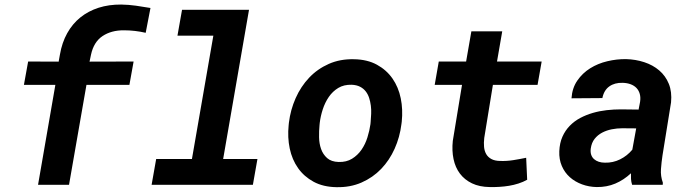

<svg xmlns="http://www.w3.org/2000/svg" viewBox="-20 -792 2975 823"><path d="M143.1 0 217.3 -428.2H82.5L100.6 -528.3L231.4 -527.8L236.8 -557.6Q245.6 -609.4 268.1 -649.7Q290.5 -689.9 324.5 -717.3Q358.4 -744.6 402.6 -758.8Q446.8 -772.9 499.5 -772.5Q531.2 -772 562.5 -767.6Q593.8 -763.2 625 -757.8L604.5 -651.4Q581.5 -656.7 558.3 -659.4Q535.2 -662.1 511.7 -662.1Q457.5 -662.6 419.7 -637.5Q381.8 -612.3 370.1 -557.6L363.8 -527.8L552.7 -528.3L534.7 -428.2H350.6L275.9 0Z M760.3 -750H1047.4L936.5 -110.4H1083.5L1064 0H629.9L649.4 -110.4H802.7L894.5 -639.2H740.7Z M1218.3 -265.6Q1225.1 -321.3 1247.3 -371.3Q1269.5 -421.4 1305.2 -459Q1340.8 -496.6 1389.4 -518.1Q1438 -539.6 1497.6 -538.1Q1554.7 -537.1 1595.7 -514.6Q1636.7 -492.2 1662.4 -455.3Q1688 -418.5 1697.8 -370.6Q1707.5 -322.8 1702.1 -270.5L1700.7 -259.8Q1693.8 -204.1 1671.6 -154.5Q1649.4 -105 1613.8 -67.9Q1578.1 -30.8 1529.5 -9.5Q1481 11.7 1421.9 10.3Q1365.2 9.3 1324.2 -12.9Q1283.2 -35.2 1257.6 -71.5Q1231.9 -107.9 1221.9 -155.5Q1211.9 -203.1 1217.3 -255.4ZM1349.6 -255.4Q1347.2 -231 1347.7 -203.9Q1348.1 -176.8 1356.2 -153.6Q1364.3 -130.4 1382.1 -114.5Q1399.9 -98.6 1431.6 -97.7Q1464.8 -96.7 1489 -111.6Q1513.2 -126.5 1529.5 -150.1Q1545.9 -173.8 1554.9 -202.9Q1564 -231.9 1567.9 -259.8L1568.8 -270Q1570.3 -286.1 1571 -304Q1571.8 -321.8 1569.6 -339.1Q1567.4 -356.4 1562.3 -372.3Q1557.1 -388.2 1547.6 -400.4Q1538.1 -412.6 1523.4 -420.2Q1508.8 -427.7 1487.8 -428.7Q1454.1 -429.7 1429.9 -415Q1405.8 -400.4 1389.4 -376.5Q1373 -352.5 1363.5 -323.2Q1354 -293.9 1350.6 -265.6Z M2132.8 -657.7 2110.4 -528.3H2301.8L2284.2 -428.2H2092.8L2055.7 -200.7Q2053.2 -179.7 2054.9 -162.1Q2056.6 -144.5 2064.2 -131.3Q2071.8 -118.2 2086.2 -110.4Q2100.6 -102.5 2123.5 -102.1Q2151.9 -101.1 2179.7 -105.5Q2207.5 -109.9 2235.4 -115.7L2239.7 -21.5Q2222.2 -11.7 2202.4 -5.4Q2182.6 1 2161.9 4.4Q2141.1 7.8 2120.1 9Q2099.1 10.3 2079.6 9.8Q2035.2 9.3 2003.2 -6.1Q1971.2 -21.5 1951.4 -47.9Q1931.6 -74.2 1924.1 -110.1Q1916.5 -146 1920.9 -188L1960.4 -428.2H1843.3L1860.8 -528.3H1978L2000.5 -657.7Z M2689.5 0Q2685.5 -12.7 2684.8 -24.7Q2684.1 -36.6 2684.6 -49.3Q2653.8 -20.5 2617.4 -5.1Q2581.1 10.3 2538.1 9.8Q2504.9 9.3 2474.9 -1.7Q2444.8 -12.7 2422.6 -32.5Q2400.4 -52.2 2388.2 -80.6Q2376 -108.9 2377.4 -144Q2378.9 -179.2 2390.9 -206.1Q2402.8 -232.9 2422.4 -252.9Q2441.9 -272.9 2467.3 -286.4Q2492.7 -299.8 2521.5 -308.1Q2550.3 -316.4 2580.8 -319.8Q2611.3 -323.2 2641.1 -323.2L2717.3 -322.3L2723.6 -355Q2726.6 -374 2722.4 -389.2Q2718.3 -404.3 2708.3 -414.8Q2698.2 -425.3 2683.1 -430.9Q2668 -436.5 2648.9 -437Q2614.7 -438 2591.8 -421.6Q2568.8 -405.3 2562 -371.6L2429.7 -370.6Q2432.6 -414.6 2454.6 -446.5Q2476.6 -478.5 2509.8 -499.3Q2543 -520 2583.3 -529.5Q2623.5 -539.1 2663.1 -538.6Q2704.6 -537.6 2741.7 -525.4Q2778.8 -513.2 2805.9 -490Q2833 -466.8 2846.9 -432.6Q2860.8 -398.4 2856.4 -353L2819.8 -126Q2815.4 -97.2 2813.2 -67.1Q2811 -37.1 2821.3 -8.8L2820.8 0ZM2572.8 -94.7Q2607.4 -93.8 2637.9 -108.9Q2668.5 -124 2690.4 -150.4L2707 -241.7L2647 -242.2Q2625 -242.2 2602.5 -237.8Q2580.1 -233.4 2561 -223.4Q2542 -213.4 2528.8 -196.8Q2515.6 -180.2 2512.2 -154.8Q2510.3 -139.6 2514.2 -128.4Q2518.1 -117.2 2526.4 -109.9Q2534.7 -102.5 2546.6 -98.6Q2558.6 -94.7 2572.8 -94.7Z"/></svg>

Font: Roboto Mono
Style: Bold Italic
Weight: 700
Designer: Google
Version: Version 2.000985; 2015; ttfautohint (v1.3)